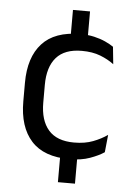

<svg xmlns="http://www.w3.org/2000/svg" viewBox="-51 -634 537 781"><g transform="rotate(5 217.0 -243.5)"><path d="M284.9 -594.8V-467.8H215.2V-594.8ZM284.9 -30.6V108.5H215.2V-30.6ZM253.8 11.1Q148.9 11.1 97.7 -45.7Q46.4 -102.4 46.4 -206.6V-282.3Q46.4 -386.8 97.9 -443.2Q149.3 -499.7 253.8 -499.7Q284.9 -499.7 310.4 -493.8Q336 -487.8 356.2 -478.7Q376.4 -469.5 390.4 -459.7L397.6 -389.1Q373.8 -407.1 341.7 -419.6Q309.6 -432.1 265.9 -432.1Q196.1 -432.1 161.9 -393.2Q127.7 -354.4 127.7 -280.7V-208.7Q127.7 -136.1 161.9 -97Q196.1 -57.8 266.2 -57.8Q310.8 -57.8 343.7 -70.5Q376.6 -83.1 402 -100.9L394.7 -29.5Q372.4 -14.4 337 -1.7Q301.6 11.1 253.8 11.1Z"/></g></svg>

Font: Anek Devanagari Medium
Style: Regular
Weight: 500
Designer: Kailash Malviya (Devanagari) & Yesha Goshar (Latin)
Foundry: Ek Type
Version: Version 1.003